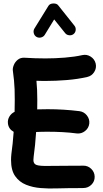

<svg xmlns="http://www.w3.org/2000/svg" viewBox="-20 -1046 596 1111"><path d="M25.9 -331.5Q23.4 -353 34.4 -371.6Q45.4 -390.1 64.5 -398.9Q65.4 -435.1 65.4 -468.8Q65.4 -503.4 64.5 -529.5Q63.5 -555.7 61 -581.1Q58.6 -606.4 54.2 -638.7Q52.7 -652.3 60.1 -670.2Q67.4 -688 83.3 -700.7Q99.1 -713.4 122.6 -711.9Q152.8 -710 182.9 -709Q212.9 -708 242.7 -708Q297.9 -708 355.5 -712.6Q413.1 -717.3 456.1 -727.1Q481.9 -732.9 504.6 -718.5Q527.3 -704.1 533.7 -678.2Q539.6 -651.9 525.1 -629.2Q510.7 -606.4 484.9 -600.6Q429.7 -587.9 366.5 -582.8Q303.2 -577.6 242.7 -577.6Q230 -577.6 216.8 -577.9Q203.6 -578.1 190.9 -578.6Q193.4 -552.2 194.6 -526.4Q195.8 -500.5 195.8 -468.8Q195.8 -441.9 195.3 -413.1Q224.6 -414.1 256.3 -414.1Q348.1 -414.1 439.5 -402.8Q465.8 -399.4 482.7 -378.2Q499.5 -356.9 496.6 -330.6Q493.2 -304.2 471.9 -287.6Q450.7 -271 424.3 -273.9Q382.8 -279.3 341.1 -281.5Q299.3 -283.7 256.3 -283.7Q238.8 -283.7 222.2 -283.4Q205.6 -283.2 189 -282.2Q186.5 -244.1 182.9 -208Q179.2 -171.9 174.8 -139.6Q173.3 -130.4 173.3 -119.6Q173.3 -97.7 191.7 -91.3Q210 -85 256.6 -85.9Q303.2 -86.9 387.2 -86.9Q406.7 -86.9 425 -86.9Q443.4 -86.9 461.4 -87.4Q488.3 -87.9 507.8 -69.1Q527.3 -50.3 527.8 -23.4Q528.3 3.4 509.3 22.5Q490.2 41.5 463.4 42Q444.8 42.5 425.8 42.5Q406.7 42.5 387.2 42.5Q351.6 42.5 306.4 44.2Q261.2 45.9 215.3 42.2Q169.4 38.6 130.6 22.9Q91.8 7.3 67.9 -26.6Q43.9 -60.5 43.9 -119.6Q43.9 -137.7 45.9 -155.3Q49.8 -183.1 53.2 -215.6Q56.6 -248 59.1 -283.2Q29.8 -299.3 25.9 -331.5ZM190.4 -833Q178.7 -840.3 175.3 -854.5Q171.9 -868.7 179.2 -880.9L260.3 -1012.2Q268.6 -1025.4 288.6 -1025.9Q308.6 -1026.4 316.9 -1015.1L410.6 -897.5Q419.4 -886.7 418 -872.1Q416.5 -857.4 405.3 -848.6Q394.5 -840.3 379.9 -842Q365.2 -843.8 356.9 -854.5L293.5 -933.6L238.8 -844.2Q231.4 -832.5 217 -829.1Q202.6 -825.7 190.4 -833Z"/></svg>

Font: Mikhak-DS2-FD Bold
Style: Regular
Weight: 700
Designer: Amin Abedi
Version: Version 3.4